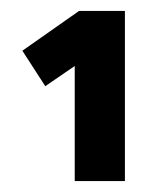

<svg xmlns="http://www.w3.org/2000/svg" viewBox="-20 -810 305 352"><path d="M21 -717 125 -790H209V-478H117V-689L63 -652Z"/></svg>

Font: TitilliumText22L Rg
Style: Bold
Weight: 700
Designer: Campivisivi
Foundry: Campivisivi
Version: 1.000